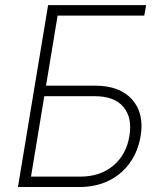

<svg xmlns="http://www.w3.org/2000/svg" viewBox="-20 -748 655 768"><path d="M51.8 0 172.4 -727.5H564.5L557.1 -685.5H210.4L164.1 -405.3H360.4Q459.5 -405.3 508.5 -349.9Q557.6 -294.4 542.5 -203.6Q532.2 -142.6 499.5 -96.7Q466.8 -50.8 415.3 -25.4Q363.8 0 297.4 0ZM104 -41.5H300.3Q380.9 -41.5 433.3 -85.7Q485.8 -129.9 497.6 -204.1Q509.8 -276.4 474.1 -319.8Q438.5 -363.3 357.4 -363.3H157.2Z"/></svg>

Font: Inter 20pt ExtraLight
Style: Italic
Weight: 250
Italic angle: -9.3988°
Version: Version 4.001;git-66647c0bb